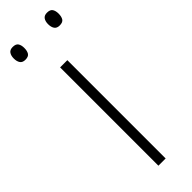

<svg xmlns="http://www.w3.org/2000/svg" viewBox="-257 -722 732 732"><g transform="rotate(-45 109.0 -356.5)"><path d="M128 0H89V-530H128ZM-12 -679Q-12 -694 -5.5 -703.5Q1 -713 16 -713Q33 -713 39 -703.5Q45 -694 45 -679Q45 -663 39 -653.5Q33 -644 16 -644Q1 -644 -5.5 -653.5Q-12 -663 -12 -679ZM173 -679Q173 -694 179.5 -703.5Q186 -713 201 -713Q218 -713 224 -703.5Q230 -694 230 -679Q230 -663 224 -653.5Q218 -644 201 -644Q186 -644 179.5 -653.5Q173 -663 173 -679Z"/></g></svg>

Font: Noto Sans ExtraLight
Style: Regular
Weight: 200
Designer: Monotype Design Team
Foundry: Monotype Imaging Inc.
Version: Version 2.007